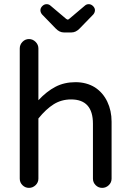

<svg xmlns="http://www.w3.org/2000/svg" viewBox="-20 -909 635 935"><path d="M251 -770.5 184.6 -838.9Q176.8 -848.6 176.8 -859.4Q176.8 -870.1 186 -879.4Q195.3 -888.7 207 -888.7Q217.8 -888.7 225.6 -881.8L301.8 -817.4Q307.6 -813.5 309.6 -813.5Q313.5 -813.5 317.4 -817.4L393.6 -881.8Q401.4 -888.7 412.1 -888.7Q423.8 -888.7 433.1 -879.4Q442.4 -870.1 442.4 -859.4Q442.4 -848.6 434.6 -838.9L368.2 -770.5Q349.6 -751 328.1 -751H291Q269.5 -751 251 -770.5ZM76.2 -39.1V-672.9Q76.2 -691.4 89.4 -705.1Q102.5 -718.8 121.1 -718.8Q139.6 -718.8 153.3 -705.1Q167 -691.4 167 -672.9V-420.9Q207 -463.9 250 -486.3Q293 -508.8 347.7 -508.8Q401.4 -508.8 442.4 -483.4Q481.4 -458 502.4 -414.1Q523.4 -370.1 523.4 -316.4V-39.1Q523.4 -20.5 509.8 -7.3Q496.1 5.9 477.5 5.9Q459 5.9 445.8 -7.3Q432.6 -20.5 432.6 -39.1V-306.6Q432.6 -424.8 326.2 -424.8Q279.3 -424.8 241.7 -401.4Q204.1 -377.9 167 -332V-39.1Q167 -20.5 153.3 -7.3Q139.6 5.9 121.1 5.9Q102.5 5.9 89.4 -7.3Q76.2 -20.5 76.2 -39.1Z"/></svg>

Font: jf-openhuninn-1.0
Style: Regular
Weight: 400
Designer: [Kosugi Maru]
      Designed by Motoya company      

      [Varela Round]
      Joe Prince(Latin component); Avraham Co
Foundry: justfont CO.,LTD.
Version: 1.0